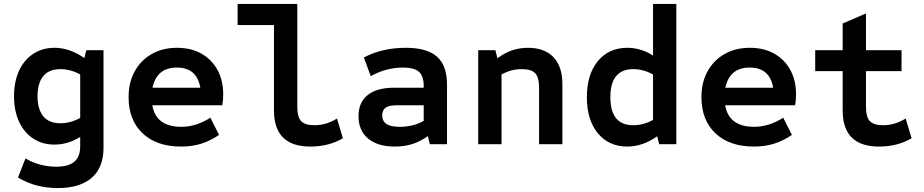

<svg xmlns="http://www.w3.org/2000/svg" viewBox="-20 -730 4680 972"><path d="M272 222Q218 222 168.5 209.5Q119 197 71 169L109 72Q144 93 184 103.5Q224 114 264 114Q327 114 356.5 88.5Q386 63 386 11V-37Q354 -17 321.5 -7.5Q289 2 256 2Q194 2 147.5 -29Q101 -60 76 -115Q51 -170 51 -243Q51 -316 76 -371Q101 -426 147.5 -457Q194 -488 256 -488Q333 -488 407 -436L417 -476H504V19Q504 118 444.5 170Q385 222 272 222ZM286 -106Q337 -106 386 -133V-353Q337 -380 286 -380Q228 -380 199 -344.5Q170 -309 170 -243Q170 -177 199 -141.5Q228 -106 286 -106Z M897 12Q773 12 702 -55Q631 -122 631 -238Q631 -313 662 -369Q693 -425 748 -456.5Q803 -488 876 -488Q947 -488 999.5 -458.5Q1052 -429 1081 -376Q1110 -323 1110 -252Q1110 -239 1109 -225.5Q1108 -212 1105 -197H751Q770 -88 898 -88Q973 -88 1045 -134L1089 -47Q1043 -16 997 -2Q951 12 897 12ZM752 -286H994Q977 -388 875 -388Q774 -388 752 -286Z M1551 12Q1367 12 1367 -171V-603H1183V-710H1485V-189Q1485 -138 1504.5 -117Q1524 -96 1572 -96Q1631 -96 1686 -130L1716 -30Q1644 12 1551 12Z M1979 12Q1892 12 1843.5 -28.5Q1795 -69 1795 -142Q1795 -212 1841.5 -249Q1888 -286 1976 -286H2125V-295Q2125 -345 2101 -366.5Q2077 -388 2021 -388Q1933 -388 1857 -344L1822 -439Q1915 -488 2034 -488Q2142 -488 2192.5 -443Q2243 -398 2243 -302V0H2156L2146 -41Q2107 -13 2066.5 -0.5Q2026 12 1979 12ZM2004 -88Q2072 -88 2125 -118V-197H1987Q1949 -197 1932 -184.5Q1915 -172 1915 -146Q1915 -117 1936.5 -102.5Q1958 -88 2004 -88Z M2401 0V-476H2488L2498 -435Q2536 -463 2573.5 -475.5Q2611 -488 2653 -488Q2737 -488 2782 -440.5Q2827 -393 2827 -305V0H2709V-287Q2709 -338 2689.5 -359Q2670 -380 2622 -380Q2594 -380 2569.5 -373.5Q2545 -367 2519 -353V0Z M3156 12Q3062 12 3006.5 -55.5Q2951 -123 2951 -238Q2951 -353 3006.5 -420.5Q3062 -488 3156 -488Q3189 -488 3221.5 -478.5Q3254 -469 3286 -449V-710H3404V0H3317L3307 -40Q3233 12 3156 12ZM3186 -96Q3237 -96 3286 -123V-353Q3237 -380 3186 -380Q3070 -380 3070 -238Q3070 -96 3186 -96Z M3797 12Q3673 12 3602 -55Q3531 -122 3531 -238Q3531 -313 3562 -369Q3593 -425 3648 -456.5Q3703 -488 3776 -488Q3847 -488 3899.5 -458.5Q3952 -429 3981 -376Q4010 -323 4010 -252Q4010 -239 4009 -225.5Q4008 -212 4005 -197H3651Q3670 -88 3798 -88Q3873 -88 3945 -134L3989 -47Q3943 -16 3897 -2Q3851 12 3797 12ZM3652 -286H3894Q3877 -388 3775 -388Q3674 -388 3652 -286Z M4430 12Q4246 12 4246 -171V-370H4107V-476H4246V-611L4364 -662V-476H4544V-370H4364V-189Q4364 -138 4383.5 -117Q4403 -96 4451 -96Q4510 -96 4565 -130L4595 -30Q4523 12 4430 12Z"/></svg>

Font: Sometype Mono
Style: Bold
Weight: 700
Monospace: yes
Designer: Ryoichi Tsunekawa
Foundry: Dharma Type
Version: Version 1.000; ttfautohint (v1.8.3)